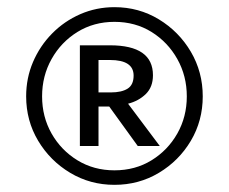

<svg xmlns="http://www.w3.org/2000/svg" viewBox="-20 -763 640 536"><path d="M299.5 -743Q367.5 -743 423.5 -709Q479.5 -675 512.8 -618.5Q546 -562 546 -494Q546 -426 512.8 -370Q479.5 -314 423.5 -280.5Q367.5 -247 299.5 -247Q232 -247 176 -280.5Q120 -314 86.5 -370Q53 -426 53 -494Q53 -545 72.2 -590Q91.5 -635 125.5 -669.5Q159.5 -704 204.2 -723.5Q249 -743 299.5 -743ZM299.5 -702Q242 -702 196.2 -673.8Q150.5 -645.5 124 -598.2Q97.5 -551 97.5 -494Q97.5 -437 124 -390.2Q150.5 -343.5 196.2 -315.5Q242 -287.5 299.5 -287.5Q357.5 -287.5 403 -315.5Q448.5 -343.5 475 -390.2Q501.5 -437 501.5 -494Q501.5 -551 475 -598.2Q448.5 -645.5 403 -673.8Q357.5 -702 299.5 -702ZM287 -636.5Q407 -636.5 407 -553Q407 -520 387 -500.5Q367 -481 337.5 -473.5L426 -355.5H364.5L285 -465.5H255V-355.5H203V-636.5ZM287 -595.5H255V-505H289.5Q319.5 -505 336.2 -515.5Q353 -526 353 -552Q353 -595.5 287 -595.5Z"/></svg>

Font: Fira Code Light Light
Style: Regular
Weight: 300
Monospace: yes
Version: Version 5.002